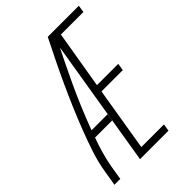

<svg xmlns="http://www.w3.org/2000/svg" viewBox="-215 -832 930 930"><g transform="rotate(-45 250.0 -367.5)"><path d="M9 0 21 -74Q30 -131 48.5 -187Q67 -243 88.5 -298.5Q110 -354 133.5 -409Q157 -464 182 -518.5Q207 -573 233.5 -627Q260 -681 287 -735H305L304 -727L323 -718Q266 -607 213 -494Q160 -381 117 -265H227L221 -228H104Q90 -190 79 -151.5Q68 -113 61 -74L49 0ZM184 0 305 -735H500L494 -698H340L290 -401H436L430 -364H284L230 -37H385L379 0Z"/></g></svg>

Font: Iosevka Curly XLtObl
Style: Regular
Weight: 200
Italic angle: -9°
Monospace: yes
Designer: Belleve Invis
Foundry: Belleve Invis
Version: Version 11.1.0; ttfautohint (v1.8.3)